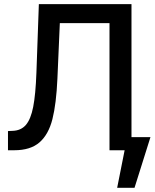

<svg xmlns="http://www.w3.org/2000/svg" viewBox="-20 -727 748 929"><path d="M18.6 -92.8 39.1 -93.8Q81.1 -94.7 105 -122.3Q128.9 -149.9 140.6 -209.7Q152.3 -269.5 156.2 -375L168 -707H616.2V-63.5H708L630.9 181.6H546.9L583 0H509.8V-615.2H269.5L257.8 -346.7Q252.4 -224.6 233.6 -150.4Q214.8 -76.2 171.1 -38.1Q127.4 0 48.8 0H18.6Z"/></svg>

Font: Pretendard Std Medium
Style: Regular
Weight: 500
Designer: Base glyphs from Inter by Rasmus Andersson; Hangeul glyphs from Noto Sans CJK(Source Han Sans) by Jang Soo-young and Kan
Foundry: Kil Hyung-jin
Version: Version 1.309